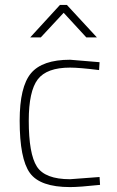

<svg xmlns="http://www.w3.org/2000/svg" viewBox="-20 -752 477 781"><path d="M265 -509 385 -499 383 -467Q303 -477 265 -477Q170 -477 133.5 -429Q97 -381 97 -261Q97 -126 130 -74.5Q163 -23 265 -23L385 -32L387 0Q303 9 265 9Q143 9 101.5 -48.5Q60 -106 60 -261Q60 -399 106 -454Q152 -509 265 -509ZM103 -600 224 -732H252L374 -600H331L239 -700L146 -600Z"/></svg>

Font: TitilliumText22L Th
Style: Thin
Weight: 100
Designer: Campivisivi
Foundry: Campivisivi
Version: 1.000